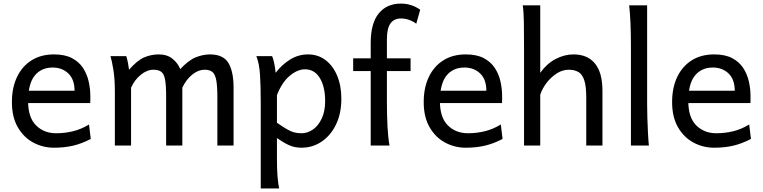

<svg xmlns="http://www.w3.org/2000/svg" viewBox="-20 -811 4254 1070"><path d="M482.9 -236.8H119.6V-305.2H395.5Q395.5 -368.2 361.1 -401.4Q326.7 -434.6 273.4 -434.6Q209.5 -434.6 173.1 -389.2Q136.7 -343.8 136.7 -246.6Q136.7 -156.2 180.9 -112.3Q225.1 -68.4 293 -68.4Q340.3 -68.4 386 -79.3Q431.6 -90.3 476.1 -117.2L485.8 -36.6Q434.1 -9.8 385.7 1.2Q337.4 12.2 280.8 12.2Q218.8 12.2 165.3 -16.6Q111.8 -45.4 79.1 -102.1Q46.4 -158.7 46.4 -241.7Q46.4 -322.8 75 -382.3Q103.5 -441.9 156 -474.9Q208.5 -507.8 280.8 -507.8Q341.3 -507.8 380.6 -487.3Q419.9 -466.8 442.4 -432.6Q464.8 -398.4 474.1 -357.2Q483.4 -315.9 483.4 -274.9Q483.4 -268.6 483.4 -256.1Q483.4 -243.7 482.9 -236.8Z M996.1 -322.3V0H905.8V-278.3Q905.8 -338.9 899.4 -369.9Q893.1 -400.9 877.7 -411.6Q862.3 -422.4 835 -422.4Q799.3 -422.4 764.6 -394.3Q730 -366.2 710.4 -322.3V0H620.1V-300.3Q620.1 -372.1 611.8 -422.4Q603.5 -472.7 595.7 -498H683.6Q689 -482.9 692.9 -461.4Q696.8 -439.9 699.2 -422.4Q744.1 -474.1 783.2 -491Q822.3 -507.8 864.3 -507.8Q912.1 -507.8 942.1 -482.9Q972.2 -458 984.4 -425.8Q1030.3 -475.1 1070.8 -491.5Q1111.3 -507.8 1149.9 -507.8Q1224.1 -507.8 1252.9 -460.2Q1281.7 -412.6 1281.7 -322.3V0H1191.4V-268.6Q1191.4 -331.5 1185.1 -364.7Q1178.7 -397.9 1163.3 -410.2Q1147.9 -422.4 1120.6 -422.4Q1085 -422.4 1051.3 -395.3Q1017.6 -368.2 996.1 -322.3Z M1408.7 -498H1496.6Q1502 -485.8 1507.3 -462.4Q1512.7 -439 1516.1 -405.3Q1550.8 -450.7 1596.7 -479.2Q1642.6 -507.8 1696.8 -507.8Q1752.4 -507.8 1794.2 -476.1Q1835.9 -444.3 1859.1 -388.7Q1882.3 -333 1882.3 -261.2Q1882.3 -177.7 1852.3 -116.5Q1822.3 -55.2 1772 -21.5Q1721.7 12.2 1660.2 12.2Q1621.1 12.2 1589.6 -2.4Q1558.1 -17.1 1523.4 -41.5V73.2Q1523.4 131.8 1526.4 169.9Q1529.3 208 1535.6 239.3H1433.1Q1433.1 239.3 1433.1 211.2Q1433.1 183.1 1433.1 137.2Q1433.1 91.3 1433.1 36.9Q1433.1 -17.6 1433.1 -71.5Q1433.1 -125.5 1433.1 -169.4Q1433.1 -213.4 1433.1 -236.8Q1433.1 -328.1 1429.2 -392.3Q1425.3 -456.5 1408.7 -498ZM1523.4 -280.8V-127Q1557.1 -103.5 1579.1 -90.8Q1601.1 -78.1 1619.4 -73.2Q1637.7 -68.4 1660.2 -68.4Q1694.8 -68.4 1724.9 -89.8Q1754.9 -111.3 1773.4 -151.4Q1792 -191.4 1792 -246.6Q1792 -328.1 1762.2 -376.5Q1732.4 -424.8 1679.7 -424.8Q1637.7 -424.8 1594.2 -388.2Q1550.8 -351.6 1523.4 -280.8Z M2045.9 -571.3Q2045.9 -681.2 2090.6 -736.1Q2135.3 -791 2214.4 -791Q2273.4 -791 2321.8 -756.8L2299.8 -678.7Q2260.3 -708 2214.4 -708Q2176.3 -708 2156.2 -680.7Q2136.2 -653.3 2136.2 -590.8Q2136.2 -575.2 2136.2 -539.6Q2136.2 -503.9 2136.2 -458.7Q2136.2 -413.6 2136.2 -368.9Q2136.2 -324.2 2136.2 -289.6Q2136.2 -254.9 2136.2 -241.2Q2136.2 -170.4 2139.6 -104.5Q2143.1 -38.6 2150.9 0H2045.9Q2045.9 -68.4 2045.9 -143.6Q2045.9 -218.8 2045.9 -290.8Q2045.9 -362.8 2045.9 -423.1Q2045.9 -483.4 2045.9 -522.9Q2045.9 -562.5 2045.9 -571.3ZM1948.2 -415V-485.8H2268.1V-415Z M2777.8 -236.8H2414.6V-305.2H2690.4Q2690.4 -368.2 2656 -401.4Q2621.6 -434.6 2568.4 -434.6Q2504.4 -434.6 2468 -389.2Q2431.6 -343.8 2431.6 -246.6Q2431.6 -156.2 2475.8 -112.3Q2520 -68.4 2587.9 -68.4Q2635.3 -68.4 2680.9 -79.3Q2726.6 -90.3 2771 -117.2L2780.8 -36.6Q2729 -9.8 2680.7 1.2Q2632.3 12.2 2575.7 12.2Q2513.7 12.2 2460.2 -16.6Q2406.7 -45.4 2374 -102.1Q2341.3 -158.7 2341.3 -241.7Q2341.3 -322.8 2369.9 -382.3Q2398.4 -441.9 2450.9 -474.9Q2503.4 -507.8 2575.7 -507.8Q2636.2 -507.8 2675.5 -487.3Q2714.8 -466.8 2737.3 -432.6Q2759.8 -398.4 2769 -357.2Q2778.3 -315.9 2778.3 -274.9Q2778.3 -268.6 2778.3 -256.1Q2778.3 -243.7 2777.8 -236.8Z M2990.7 -283.2V0H2900.4Q2900.4 -59.1 2900.4 -125.7Q2900.4 -192.4 2900.4 -258.8Q2900.4 -325.2 2900.4 -384.3Q2900.4 -443.4 2900.4 -487.1Q2900.4 -530.8 2900.4 -551.8Q2900.4 -630.4 2899.4 -690.2Q2898.4 -750 2893.1 -781.2H2990.7Q2990.7 -724.1 2990.7 -661.4Q2990.7 -598.6 2990.7 -542.5Q2990.7 -486.3 2990.7 -449Q2990.7 -411.6 2990.7 -405.3Q3026.9 -456.1 3075.9 -481.9Q3125 -507.8 3176.3 -507.8Q3254.4 -507.8 3295.9 -456.8Q3337.4 -405.8 3337.4 -305.2Q3337.4 -283.2 3337.4 -246.6Q3337.4 -210 3337.4 -166.5Q3337.4 -123 3337.4 -79.6Q3337.4 -36.1 3337.4 0H3247.1Q3247.1 -32.7 3247.1 -71.5Q3247.1 -110.4 3247.1 -148.7Q3247.1 -187 3247.1 -218.8Q3247.1 -250.5 3247.1 -268.6Q3247.1 -329.6 3236.3 -363Q3225.6 -396.5 3203.9 -409.4Q3182.1 -422.4 3149.4 -422.4Q3114.3 -422.4 3082 -401.4Q3049.8 -380.4 3025.6 -348.4Q3001.5 -316.4 2990.7 -283.2Z M3586.4 -781.2V-231.9Q3586.4 -200.7 3587.6 -156.2Q3588.9 -111.8 3591.1 -69.3Q3593.3 -26.9 3596.2 0H3496.1V-551.8Q3496.1 -694.8 3486.3 -781.2Z M4162.1 -236.8H3798.8V-305.2H4074.7Q4074.7 -368.2 4040.3 -401.4Q4005.9 -434.6 3952.6 -434.6Q3888.7 -434.6 3852.3 -389.2Q3815.9 -343.8 3815.9 -246.6Q3815.9 -156.2 3860.1 -112.3Q3904.3 -68.4 3972.2 -68.4Q4019.5 -68.4 4065.2 -79.3Q4110.8 -90.3 4155.3 -117.2L4165 -36.6Q4113.3 -9.8 4064.9 1.2Q4016.6 12.2 3960 12.2Q3897.9 12.2 3844.5 -16.6Q3791 -45.4 3758.3 -102.1Q3725.6 -158.7 3725.6 -241.7Q3725.6 -322.8 3754.2 -382.3Q3782.7 -441.9 3835.2 -474.9Q3887.7 -507.8 3960 -507.8Q4020.5 -507.8 4059.8 -487.3Q4099.1 -466.8 4121.6 -432.6Q4144 -398.4 4153.3 -357.2Q4162.6 -315.9 4162.6 -274.9Q4162.6 -268.6 4162.6 -256.1Q4162.6 -243.7 4162.1 -236.8Z"/></svg>

Font: Kanchenjunga
Style: Regular
Weight: 400
Designer: Becca Hirsbrunner Spalinger
Foundry: SIL International
Version: Version 2.001